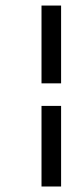

<svg xmlns="http://www.w3.org/2000/svg" viewBox="-20 -697 294 698"><path d="M130.9 -394V-676.8H202.1V-394ZM130.9 -19V-312H202.1V-19Z"/></svg>

Font: Junicode SmCond Medium
Style: Italic
Weight: 500
Width: 4
Italic angle: -11°
Designer: Peter S. Baker
Version: Version 2.206